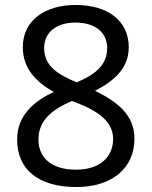

<svg xmlns="http://www.w3.org/2000/svg" viewBox="-20 -744 612 774"><path d="M285 -724C163 -724 72 -663 72 -554C72 -466 127 -413 197 -373C118 -337 49 -279 49 -182C49 -61 134 10 288 10C430 10 522 -65 522 -185C522 -282 451 -335 363 -378C437 -416 499 -467 499 -553C499 -664 410 -724 285 -724ZM284 -653C361 -653 412 -616 412 -550C412 -478 358 -441 289 -412C216 -443 158 -476 158 -550C158 -616 210 -653 284 -653ZM135 -181C135 -254 182 -299 270 -337L286 -331C377 -296 436 -253 436 -184C436 -111 383 -60 286 -60C183 -60 135 -112 135 -181Z"/></svg>

Font: Noto Sans Buginese
Style: Regular
Weight: 400
Designer: Monotype Design Team
Foundry: Monotype Imaging Inc.
Version: Version 2.002